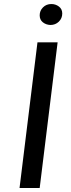

<svg xmlns="http://www.w3.org/2000/svg" viewBox="-20 -933 350 953"><path d="M266 -723 177 0H77L166 -723ZM235 -913Q256 -913 272.5 -900.5Q289 -888 289 -866Q289 -842 272 -825.5Q255 -809 230 -809Q208 -810 192.5 -822.5Q177 -835 177 -857Q177 -880 193.5 -896.5Q210 -913 235 -913Z"/></svg>

Font: Josefin Sans
Style: Italic
Weight: 400
Italic angle: -7°
Designer: Santiago Orozco
Foundry: Typemade
Version: Version 2.000